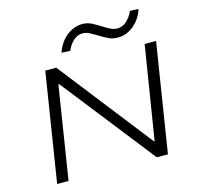

<svg xmlns="http://www.w3.org/2000/svg" viewBox="-128 -1065 1243 1202"><g transform="rotate(-15 493.5 -464.5)"><path d="M96 0 208 -705H279L750 -102H755L852 -705H926L814 0H742L270 -601H265L170 0ZM391 -784 335 -787Q349 -828 374.5 -859.5Q400 -891 434.5 -909Q469 -927 506 -927Q540 -927 568.5 -912Q597 -897 622 -881Q645 -866 667.5 -854.5Q690 -843 713 -843Q745 -843 771.5 -865.5Q798 -888 817 -929L872 -927Q851 -863 804 -825Q757 -787 701 -787Q666 -787 638 -801.5Q610 -816 583 -833Q560 -847 538 -858.5Q516 -870 492 -870Q461 -870 434.5 -847Q408 -824 391 -784Z"/></g></svg>

Font: Nunito Sans 7pt Expanded Light
Style: Italic
Weight: 300
Width: 7
Italic angle: -9°
Designer: Vernon Adams
Foundry: Vernon Adams
Version: Version 3.101;gftools[0.9.27]